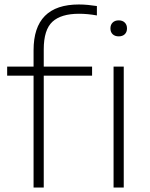

<svg xmlns="http://www.w3.org/2000/svg" viewBox="-20 -838 669 858"><path d="M130 0V-500H12V-540.5H130V-613.5Q130 -818 332.5 -818Q352.5 -818 373.2 -816Q394 -814 413 -811V-769Q371.5 -776.5 333 -776.5Q253 -776.5 214.2 -740.8Q175.5 -705 175.5 -617.5V-540.5H391.5V-500H175.5V0ZM487.5 0V-540.5H533V0ZM510.5 -675.5Q493.5 -675.5 483.5 -685Q473.5 -694.5 473.5 -711Q473.5 -727.5 483.5 -737.2Q493.5 -747 510.5 -747Q527.5 -747 537.5 -737.2Q547.5 -727.5 547.5 -711Q547.5 -694.5 537.5 -685Q527.5 -675.5 510.5 -675.5Z"/></svg>

Font: Encode Sans Expanded ExtraLight
Style: Regular
Weight: 200
Width: 7
Designer: Multiple Designers
Foundry: Impallari Type
Version: Version 3.000; ttfautohint (v1.8.3) -l 8 -r 50 -G 200 -x 14 